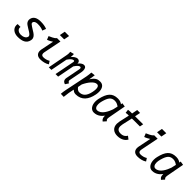

<svg xmlns="http://www.w3.org/2000/svg" viewBox="268 -2054 3615 3615"><g transform="rotate(45 2075.5 -246.0)"><path d="M215.8 -280.3C284.7 -230 385.7 -190.9 385.7 -144C385.7 -142.1 385.7 -139.6 385.3 -137.7C375 -84 315.4 -60.1 255.4 -60.1C205.1 -60.1 149.4 -89.4 149.4 -144C149.4 -149.4 149.9 -154.8 150.9 -160.6L74.2 -161.1C72.3 -150.4 71.3 -140.1 71.3 -130.4C71.3 -43.5 148.4 9.8 243.2 9.8C352.1 9.8 446.3 -17.1 467.3 -125C468.8 -133.3 469.7 -141.6 469.7 -149.4C469.7 -243.7 350.1 -272.5 262.7 -345.7C253.4 -353.5 249 -363.3 249 -374C249 -400.9 278.8 -430.7 342.3 -430.7C403.3 -430.7 455.1 -419.9 488.8 -401.9L517.1 -474.6C468.8 -494.6 415.5 -502.9 349.1 -502.9C247.6 -502.9 185.5 -466.3 169.9 -394.5C168 -385.7 167 -377.4 167 -369.1C167 -334.5 183.6 -303.7 215.8 -280.3Z M803.7 -686.5 782.7 -576.7H897.5L918.5 -686.5ZM877 -498H784.2C775.4 -483.9 759.3 -460.4 646 -412.6L674.3 -342.3C710.4 -354 764.2 -384.3 781.2 -397L728.5 -136.7C726.1 -125.5 725.1 -114.3 725.1 -102.1C725.1 -48.3 751.5 8.8 844.7 8.8C905.3 8.8 977.5 -5.9 1026.4 -40.5L989.3 -97.7C950.7 -72.3 902.8 -60.5 857.4 -60.5C820.8 -60.5 802.7 -78.6 802.7 -113.3C802.7 -121.1 803.2 -129.4 805.2 -138.7Z M1505.9 -501C1460.9 -501 1423.8 -466.8 1395.5 -428.2C1396.5 -432.6 1397 -437 1397 -441.4C1397 -471.7 1376 -501 1334.5 -501C1298.8 -501 1250 -467.3 1219.7 -428.2C1221.7 -441.9 1223.6 -464.4 1223.6 -482.9C1223.6 -494.6 1222.7 -505.4 1221.2 -511.2L1144 -491.7C1145.5 -481 1146.5 -470.2 1146.5 -457.5C1146.5 -441.9 1145 -422.9 1140.1 -397.9L1064.5 0H1133.3L1198.7 -337.4C1241.7 -403.8 1280.3 -426.3 1303.7 -426.3C1318.8 -426.3 1322.3 -417.5 1322.3 -407.7C1322.3 -402.8 1321.8 -397.9 1320.8 -393.6L1244.1 0H1313L1378.4 -337.9C1421.4 -403.8 1451.7 -426.3 1475.1 -426.3C1494.1 -426.3 1499 -412.6 1499 -398.4C1499 -391.1 1497.6 -383.3 1496.6 -377.4C1496.1 -375 1496.1 -373 1495.6 -371.1L1441.9 -94.2L1441.4 -93.3C1439.9 -84.5 1439 -76.7 1439 -69.3C1439 -18.1 1476.1 4.4 1504.9 10.3L1547.4 -54.7C1530.8 -61.5 1511.7 -77.1 1511.7 -98.1C1511.7 -100.6 1511.7 -103 1512.2 -105.5L1562 -360.8C1564.9 -375 1567.4 -394 1567.4 -413.1C1567.4 -456.1 1554.7 -501 1505.9 -501Z M1975.1 -257.3C1948.2 -119.1 1882.3 -72.3 1802.7 -72.3C1758.3 -72.3 1736.3 -103 1715.8 -127.9L1731.4 -210C1785.6 -325.7 1862.3 -418.9 1929.2 -418.9C1967.8 -418.9 1984.4 -389.2 1984.4 -337.9C1984.4 -314.9 1981 -288.1 1975.1 -257.3ZM1685.1 -369.6 1594.7 71.3C1585.4 115.7 1580.1 156.7 1577.6 192.4L1656.7 195.3C1659.7 162.1 1665 120.1 1671.9 73.7L1693.8 -34.2C1714.4 -19 1732.4 3.4 1781.2 3.4C1939 3.4 2022 -102.5 2053.7 -266.6C2058.6 -292.5 2061 -316.9 2061 -339.8C2061 -432.1 2020.5 -494.6 1943.4 -494.6C1874 -494.6 1826.7 -479.5 1762.2 -377C1765.6 -397.5 1782.2 -490.2 1782.7 -505.9L1700.7 -496.1C1699.2 -463.9 1695.3 -421.9 1687.5 -381.3C1686.5 -377.4 1686 -373.5 1685.1 -369.6Z M2225.6 -251C2260.3 -377.9 2298.8 -434.6 2392.1 -434.6C2442.9 -434.6 2478.5 -409.7 2502.9 -392.6L2481 -296.9C2452.6 -215.8 2388.2 -70.3 2277.8 -70.3C2239.7 -70.3 2213.4 -106.4 2213.4 -168.9C2213.4 -192.9 2217.3 -220.2 2225.6 -251ZM2598.1 -489.3 2522.5 -501C2521.5 -491.2 2520 -480.5 2517.6 -469.2C2494.1 -485.4 2463.4 -504.9 2401.9 -504.9C2254.9 -504.9 2189.5 -420.9 2148.4 -246.1C2142.1 -218.8 2139.2 -192.4 2139.2 -167.5C2139.2 -68.4 2188 3.9 2263.7 3.9C2367.2 3.9 2428.7 -64.5 2457 -105.5C2456.5 -101.1 2456.5 -97.2 2456.5 -93.3C2456.5 -26.4 2483.9 -13.2 2503.9 4.9L2555.7 -53.2C2538.6 -69.3 2529.8 -79.1 2529.8 -104.5C2529.8 -120.1 2533.2 -141.6 2539.6 -173.8Z M2808.6 -231.4C2819.8 -280.3 2828.6 -324.7 2852.5 -424.3C2875 -424.3 2888.7 -425.8 2911.1 -425.8H3065.4L3079.6 -497.6H3070.8C3070.8 -497.6 2995.6 -497.1 2924.8 -496.6H2865.2C2872.1 -529.8 2881.3 -575.7 2887.7 -607.9L2810.5 -608.4C2803.7 -574.2 2794.9 -528.3 2788.1 -494.1H2749C2732.9 -494.1 2697.3 -492.7 2684.6 -488.3L2693.8 -417C2707 -420.4 2721.2 -422.4 2734.9 -422.4H2773.4C2752 -328.1 2742.7 -282.2 2731 -231.4L2727.1 -210.4C2723.1 -190.4 2721.2 -172.4 2721.2 -155.3C2721.2 -48.3 2793.9 2.9 2888.2 2.9C3007.8 2.9 3065.9 -57.6 3088.4 -98.1L3029.3 -143.6C3010.3 -109.9 2975.6 -72.8 2901.9 -72.8C2841.3 -72.8 2800.3 -98.6 2800.3 -167C2800.3 -180.2 2801.8 -195.3 2805.2 -211.9Z M3391.6 -686.5 3370.6 -576.7H3485.4L3506.3 -686.5ZM3464.8 -498H3372.1C3363.3 -483.9 3347.2 -460.4 3233.9 -412.6L3262.2 -342.3C3298.3 -354 3352.1 -384.3 3369.1 -397L3316.4 -136.7C3314 -125.5 3313 -114.3 3313 -102.1C3313 -48.3 3339.4 8.8 3432.6 8.8C3493.2 8.8 3565.4 -5.9 3614.3 -40.5L3577.1 -97.7C3538.6 -72.3 3490.7 -60.5 3445.3 -60.5C3408.7 -60.5 3390.6 -78.6 3390.6 -113.3C3390.6 -121.1 3391.1 -129.4 3393.1 -138.7Z M3778.3 -251C3813 -377.9 3851.6 -434.6 3944.8 -434.6C3995.6 -434.6 4031.2 -409.7 4055.7 -392.6L4033.7 -296.9C4005.4 -215.8 3940.9 -70.3 3830.6 -70.3C3792.5 -70.3 3766.1 -106.4 3766.1 -168.9C3766.1 -192.9 3770 -220.2 3778.3 -251ZM4150.9 -489.3 4075.2 -501C4074.2 -491.2 4072.8 -480.5 4070.3 -469.2C4046.9 -485.4 4016.1 -504.9 3954.6 -504.9C3807.6 -504.9 3742.2 -420.9 3701.2 -246.1C3694.8 -218.8 3691.9 -192.4 3691.9 -167.5C3691.9 -68.4 3740.7 3.9 3816.4 3.9C3919.9 3.9 3981.4 -64.5 4009.8 -105.5C4009.3 -101.1 4009.3 -97.2 4009.3 -93.3C4009.3 -26.4 4036.6 -13.2 4056.6 4.9L4108.4 -53.2C4091.3 -69.3 4082.5 -79.1 4082.5 -104.5C4082.5 -120.1 4085.9 -141.6 4092.3 -173.8Z"/></g></svg>

Font: Fantasque Sans Mono
Style: RegItalic
Weight: 400
Italic angle: -11°
Monospace: yes
Designer: Jany Belluz
Version: Version 1.6.3